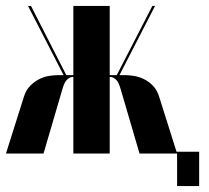

<svg xmlns="http://www.w3.org/2000/svg" viewBox="-25 -515 701 644"><path d="M443 0H569L509 -190Q502 -213 488 -227.5Q474 -242 457 -250Q440 -258 423.5 -260.5Q407 -263 394 -263H320V-257H346Q355 -256 364 -248Q373 -240 380 -215ZM369 -250 495 -495H486L362 -254ZM343 -495H221V0H343ZM121 0 184 -215Q191 -240 200 -248Q209 -256 218 -257H244V-263H170Q157 -263 140.5 -260.5Q124 -258 107.5 -250Q91 -242 76.5 -227.5Q62 -213 55 -190L-5 0ZM195 -250 202 -254 79 -495H69ZM545 0H569V109H643V-6H545Z"/></svg>

Font: Moniqa Black
Style: Regular
Weight: 900
Designer: Rajesh Rajput
Foundry: Rajesh Rajput
Version: Version 1.000